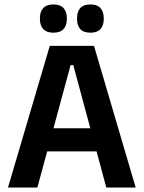

<svg xmlns="http://www.w3.org/2000/svg" viewBox="-20 -846 648 866"><path d="M148.5 0H16L204.5 -639H404L592 0H459.5L310.5 -552.5H298.5ZM448 -163H159V-267.5H448ZM220.5 -698.5Q190.5 -698.5 175.2 -714.8Q160 -731 160 -760.5V-764Q160 -793.5 175.2 -809.8Q190.5 -826 220.5 -826Q251.5 -826 266.5 -809.8Q281.5 -793.5 281.5 -764V-760.5Q281.5 -731 266.5 -714.8Q251.5 -698.5 220.5 -698.5ZM388 -698.5Q357 -698.5 342.2 -714.8Q327.5 -731 327.5 -760.5V-764Q327.5 -793.5 342.2 -809.8Q357 -826 388 -826Q418 -826 433 -809.8Q448 -793.5 448 -764V-760.5Q448 -731 433 -714.8Q418 -698.5 388 -698.5Z"/></svg>

Font: Anek Devanagari SemiBold
Style: Regular
Weight: 600
Designer: Kailash Malviya (Devanagari) & Yesha Goshar (Latin)
Foundry: Ek Type
Version: Version 1.003